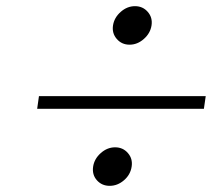

<svg xmlns="http://www.w3.org/2000/svg" viewBox="-20 -770 706 623"><path d="M358.9 -643.6Q342.8 -662.1 346.7 -687.5Q350.6 -712.9 371.6 -731.4Q392.6 -750 418 -750Q443.4 -750 459.5 -731.4Q475.6 -712.9 471.7 -687.5Q467.8 -662.1 446.8 -643.6Q425.8 -625 400.4 -625Q375 -625 358.9 -643.6ZM282.2 -229.5Q286.1 -254.9 307.1 -273.4Q328.1 -292 353.5 -292Q378.9 -292 395 -273.4Q411.1 -254.9 407.2 -229.5Q403.3 -203.1 382.3 -185.1Q361.3 -167 335.9 -167Q310.5 -167 294.4 -185.1Q278.3 -203.1 282.2 -229.5ZM647.5 -458 641.6 -417H100.6L106.4 -458Z"/></svg>

Font: okolaks
Style: BoldItalic
Weight: 600
Width: 8
Italic angle: -8°
Version: Version 000.6.0